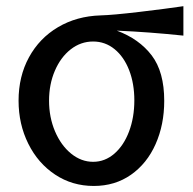

<svg xmlns="http://www.w3.org/2000/svg" viewBox="-20 -606 640 636"><path d="M41.5 -272.5Q41.5 -353 76 -416.2Q110.5 -479.5 172.2 -516Q234 -552.5 313 -555Q352.5 -556 441.2 -566.5Q530 -577 587.5 -585.5V-488Q473 -500 367 -504.5Q441 -477 482.5 -422.5Q524 -368 524 -272Q524 -193 495.5 -128.8Q467 -64.5 414 -27.2Q361 10 290.5 10Q219.5 10 162.8 -27.5Q106 -65 73.8 -129.8Q41.5 -194.5 41.5 -272.5ZM425 -273.5Q425 -329 407.8 -373.5Q390.5 -418 359.5 -443.2Q328.5 -468.5 288.5 -468.5Q247.5 -468.5 214.2 -442.5Q181 -416.5 161.8 -371.8Q142.5 -327 142.5 -272.5Q142.5 -217.5 162.2 -171Q182 -124.5 215.5 -97.2Q249 -70 288.5 -70Q327.5 -70 358.8 -97Q390 -124 407.5 -170.5Q425 -217 425 -273.5Z"/></svg>

Font: JuliaMono Medium
Style: Regular
Weight: 500
Monospace: yes
Designer: cormullion
Foundry: corm
Version: Version 0.054; ttfautohint (v1.8.4)